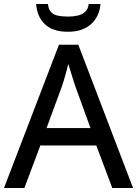

<svg xmlns="http://www.w3.org/2000/svg" viewBox="-20 -941 687 961"><path d="M542 0 462 -213H182L102 0H0L275 -717H372L646 0ZM357 -509Q354 -518 347 -540Q340 -562 333 -585Q326 -608 322 -621Q317 -601 311 -579Q305 -557 299.5 -538.5Q294 -520 290 -509L213 -300H433ZM483 -921Q478 -859 436 -820.5Q394 -782 320 -782Q244 -782 204.5 -820Q165 -858 161 -921H220Q223 -894 235.5 -880.5Q248 -867 270 -862.5Q292 -858 322 -858Q347 -858 369 -863Q391 -868 406 -881.5Q421 -895 424 -921Z"/></svg>

Font: Noto Sans Sundanese Medium
Style: Regular
Weight: 500
Version: Version 2.003